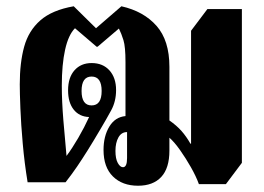

<svg xmlns="http://www.w3.org/2000/svg" viewBox="-20 -581 842 612"><path d="M420 11Q370 11 340 -18.5Q310 -48 310 -103Q310 -147 328.5 -177.5Q347 -208 380 -211V-383Q380 -432 373.5 -453Q367 -474 359 -490L291 -432H288L219 -491Q198 -470 187.5 -422.5Q177 -375 177 -308Q177 -258 182 -197.5Q187 -137 192 -84Q210 -108 229.5 -141.5Q249 -175 264 -208Q233 -209 215 -231.5Q197 -254 197 -293Q197 -334 217.5 -357Q238 -380 272 -380Q308 -380 329 -356.5Q350 -333 350 -294Q350 -258 334.5 -229.5Q319 -201 300 -169Q277 -130 259.5 -102Q242 -74 226 -50.5Q210 -27 189 0H68Q58 -61 52.5 -123Q47 -185 45 -235.5Q43 -286 43 -312Q43 -381 57 -432Q71 -483 108.5 -516Q146 -549 215 -561L286 -491L367 -561Q438 -545 479 -498.5Q520 -452 520 -368V-197Q543 -181 558.5 -163.5Q574 -146 587 -123H589V-483L641 -552H751V-62L700 6H614Q605 -19 588.5 -48Q572 -77 554 -102.5Q536 -128 520 -142V-101Q520 -45 494 -17Q468 11 420 11ZM272 -245Q304 -245 304 -291Q304 -337 272 -337Q240 -337 240 -291Q240 -245 272 -245ZM372 -48Q385 -48 385 -77V-160Q367 -160 357.5 -143Q348 -126 348 -100Q348 -75 355.5 -61.5Q363 -48 372 -48Z"/></svg>

Font: Noto Serif Thai ExtraCondensed Black
Style: Regular
Weight: 900
Width: 2
Designer: Monotype Design Team
Foundry: Monotype Imaging Inc.
Version: Version 2.002; ttfautohint (v1.8.4.7-5d5b)